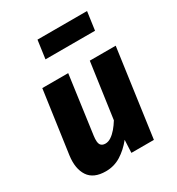

<svg xmlns="http://www.w3.org/2000/svg" viewBox="-185 -881 933 1014"><g transform="rotate(-30 281.0 -374.5)"><path d="M163.6 17.2Q89 17.2 58.4 -28.9Q27.9 -75 37.9 -151.3L91.5 -531.6H249.5L200.8 -177.5Q195.7 -138.4 204.7 -124.6Q213.6 -110.7 234.3 -110.7Q252.3 -110.7 269.8 -122.4Q287.2 -134.1 303.5 -153.1Q319.7 -172.2 333.8 -195.1L381.2 -531.6H539.2L465.2 0H328L331.7 -77.5Q297.3 -34.6 255.7 -8.7Q214 17.2 163.6 17.2ZM499.7 -765.9 484.2 -654.6H182L197.5 -765.9Z"/></g></svg>

Font: Fira Sans Variable
Style: Italic
Weight: 397
Italic angle: -8°
Designer: Carrois Corporate & Edenspiekermann AG
Foundry: Carrois Corporate GbR & Edenspiekermann AG
Version: Version 4.202